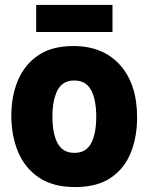

<svg xmlns="http://www.w3.org/2000/svg" viewBox="-20 -750 603 780"><path d="M285 10Q196 10 138.5 -28.5Q81 -67 53.5 -133Q26 -199 26 -280Q26 -361 53.5 -425Q81 -489 136.5 -526Q192 -563 278 -563Q399 -563 468 -485.5Q537 -408 537 -273Q537 -194 511.5 -130Q486 -66 430.5 -28Q375 10 285 10ZM282 -129Q330 -129 350.5 -168.5Q371 -208 371 -276Q371 -345 350 -384Q329 -423 282 -423Q234 -423 213.5 -383Q193 -343 193 -276Q193 -207 214 -168Q235 -129 282 -129ZM127 -620V-730H437V-620Z"/></svg>

Font: Noto Sans Mono SemiCondensed Black
Style: Regular
Weight: 900
Width: 4
Designer: Monotype Design Team
Foundry: Monotype Imaging Inc.
Version: Version 2.014; ttfautohint (v1.8.4.7-5d5b)